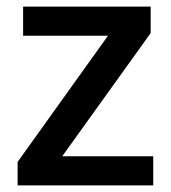

<svg xmlns="http://www.w3.org/2000/svg" viewBox="-20 -560 518 580"><path d="M442.9 0H33.2V-70.8L306.2 -452.1H49.8V-540H435.1V-460L168 -87.9H442.9Z"/></svg>

Font: f2_4961           
Style: Regular
Weight: 600
Foundry: Ascender Corporation
Version: Version 1.10